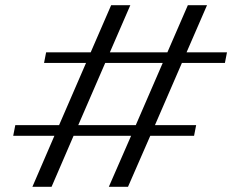

<svg xmlns="http://www.w3.org/2000/svg" viewBox="-20 -711 896 741"><path d="M682 -468 578 -228H737L729 -187H560L474 10H400L486 -187H264L179 10H105L190 -187H31L39 -228H208L312 -468H150L158 -509H330L409 -691H483L404 -509H626L705 -691H779L700 -509H856L848 -468ZM608 -468H386L282 -228H504Z"/></svg>

Font: Trirong Medium
Style: Italic
Weight: 500
Italic angle: -12°
Designer: Katatrad Team
Foundry: CadsonDemak
Version: Version 1.001